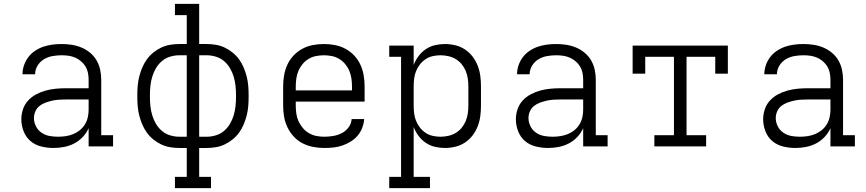

<svg xmlns="http://www.w3.org/2000/svg" viewBox="-20 -755 4465 990"><path d="M256 8Q225 8 193.5 0.5Q162 -7 138 -27Q114 -47 102 -77.5Q90 -108 90 -140Q90 -166 98.5 -191.5Q107 -217 125 -236.5Q143 -256 166.5 -268.5Q190 -281 215.5 -288Q241 -295 267.5 -297.5Q294 -300 320 -300H437V-344Q437 -362 433.5 -379.5Q430 -397 421 -412Q412 -427 398 -439Q384 -451 367.5 -458Q351 -465 333.5 -467.5Q316 -470 298 -470Q275 -470 251.5 -466Q228 -462 207.5 -450Q187 -438 174 -417Q161 -396 161 -372H96Q96 -396 104 -419Q112 -442 126.5 -461Q141 -480 161.5 -493.5Q182 -507 204.5 -514.5Q227 -522 250.5 -525Q274 -528 298 -528Q324 -528 350 -524Q376 -520 400 -510Q424 -500 444.5 -483Q465 -466 478 -443.5Q491 -421 496.5 -395.5Q502 -370 502 -344V-58H563V0H437V-94Q426 -69 406.5 -48.5Q387 -28 363 -15.5Q339 -3 311.5 2.5Q284 8 256 8ZM279 -50Q299 -50 319 -53Q339 -56 357.5 -63.5Q376 -71 391.5 -83.5Q407 -96 417.5 -113Q428 -130 432.5 -149.5Q437 -169 437 -189V-242H320Q302 -242 284.5 -241Q267 -240 249.5 -236Q232 -232 215 -226Q198 -220 184 -209Q170 -198 162.5 -181Q155 -164 155 -147Q155 -124 165.5 -103.5Q176 -83 194.5 -70.5Q213 -58 235 -54Q257 -50 279 -50Z M882 215V157H943V8H905Q881 8 857 4Q833 0 811 -10.5Q789 -21 770 -36.5Q751 -52 737 -71.5Q723 -91 713.5 -113.5Q704 -136 698 -159.5Q692 -183 690 -207.5Q688 -232 688 -256V-264Q688 -288 690 -312.5Q692 -337 698 -360.5Q704 -384 713.5 -406.5Q723 -429 737 -448.5Q751 -468 770 -483.5Q789 -499 811 -509.5Q833 -520 857 -524Q881 -528 905 -528H943V-677H882V-735H1007V-528H1045Q1069 -528 1093 -524Q1117 -520 1139 -509.5Q1161 -499 1180 -483.5Q1199 -468 1213 -448.5Q1227 -429 1236.5 -406.5Q1246 -384 1252 -360.5Q1258 -337 1260 -312.5Q1262 -288 1262 -264V-256Q1262 -232 1260 -207.5Q1258 -183 1252 -159.5Q1246 -136 1236.5 -113.5Q1227 -91 1213 -71.5Q1199 -52 1180 -36.5Q1161 -21 1139 -10.5Q1117 0 1093 4Q1069 8 1045 8H1007V157H1068V215ZM943 -50V-470H905Q881 -470 857.5 -463Q834 -456 815.5 -440.5Q797 -425 784.5 -404Q772 -383 765 -359.5Q758 -336 755.5 -312Q753 -288 753 -264V-256Q753 -232 755.5 -208Q758 -184 765 -160.5Q772 -137 784.5 -116Q797 -95 815.5 -79.5Q834 -64 857.5 -57Q881 -50 905 -50ZM1007 -50H1045Q1069 -50 1092.5 -57Q1116 -64 1134.5 -79.5Q1153 -95 1165.5 -116Q1178 -137 1185 -160.5Q1192 -184 1194.5 -208Q1197 -232 1197 -256V-264Q1197 -288 1194.5 -312Q1192 -336 1185 -359.5Q1178 -383 1165.5 -404Q1153 -425 1134.5 -440.5Q1116 -456 1092.5 -463Q1069 -470 1045 -470H1007Z M1652 8Q1623 8 1594.5 2.5Q1566 -3 1540.5 -16Q1515 -29 1495 -50.5Q1475 -72 1462.5 -98Q1450 -124 1445 -152.5Q1440 -181 1440 -210V-310Q1440 -339 1445 -367.5Q1450 -396 1462 -422Q1474 -448 1494 -469Q1514 -490 1539 -503.5Q1564 -517 1592.5 -522.5Q1621 -528 1650 -528Q1679 -528 1707.5 -522.5Q1736 -517 1761 -503.5Q1786 -490 1806 -469Q1826 -448 1838 -422Q1850 -396 1855 -367.5Q1860 -339 1860 -310V-231H1505V-210Q1505 -189 1508 -168.5Q1511 -148 1519.5 -129.5Q1528 -111 1541.5 -95Q1555 -79 1573 -68.5Q1591 -58 1611 -54Q1631 -50 1652 -50Q1675 -50 1698.5 -54Q1722 -58 1742.5 -68.5Q1763 -79 1777.5 -98.5Q1792 -118 1793 -141H1858Q1856 -118 1847.5 -95.5Q1839 -73 1823.5 -55Q1808 -37 1787.5 -24.5Q1767 -12 1745 -4.5Q1723 3 1699.5 5.5Q1676 8 1652 8ZM1505 -289H1795V-310Q1795 -330 1792 -350.5Q1789 -371 1781 -390Q1773 -409 1759.5 -425Q1746 -441 1728.5 -451.5Q1711 -462 1690.5 -466Q1670 -470 1650 -470Q1630 -470 1609.5 -466Q1589 -462 1571.5 -451.5Q1554 -441 1540.5 -425Q1527 -409 1519 -390Q1511 -371 1508 -350.5Q1505 -330 1505 -310Z M1987 215V157H2048V-462H1987V-520H2113V-420Q2122 -444 2138 -465.5Q2154 -487 2175.5 -501.5Q2197 -516 2222.5 -522Q2248 -528 2274 -528Q2301 -528 2328 -521.5Q2355 -515 2377.5 -500Q2400 -485 2416.5 -463.5Q2433 -442 2443 -416.5Q2453 -391 2456.5 -364Q2460 -337 2460 -310V-210Q2460 -183 2456.5 -156Q2453 -129 2443 -103.5Q2433 -78 2416.5 -56.5Q2400 -35 2377.5 -20Q2355 -5 2328 1.5Q2301 8 2274 8Q2248 8 2222.5 2Q2197 -4 2175.5 -18.5Q2154 -33 2138 -54.5Q2122 -76 2113 -100V157H2197V215ZM2251 -50Q2271 -50 2291.5 -54.5Q2312 -59 2329.5 -69.5Q2347 -80 2360 -95.5Q2373 -111 2381 -130Q2389 -149 2392 -169.5Q2395 -190 2395 -210V-310Q2395 -330 2392 -350.5Q2389 -371 2381 -390Q2373 -409 2360 -424.5Q2347 -440 2329.5 -450.5Q2312 -461 2291.5 -465.5Q2271 -470 2251 -470Q2231 -470 2211 -465.5Q2191 -461 2174.5 -450Q2158 -439 2145.5 -423Q2133 -407 2125.5 -388.5Q2118 -370 2115.5 -350Q2113 -330 2113 -310V-210Q2113 -190 2115.5 -170Q2118 -150 2125.5 -131.5Q2133 -113 2145.5 -97Q2158 -81 2174.5 -70Q2191 -59 2211 -54.5Q2231 -50 2251 -50Z M2806 8Q2775 8 2743.5 0.5Q2712 -7 2688 -27Q2664 -47 2652 -77.5Q2640 -108 2640 -140Q2640 -166 2648.5 -191.5Q2657 -217 2675 -236.5Q2693 -256 2716.5 -268.5Q2740 -281 2765.5 -288Q2791 -295 2817.5 -297.5Q2844 -300 2870 -300H2987V-344Q2987 -362 2983.5 -379.5Q2980 -397 2971 -412Q2962 -427 2948 -439Q2934 -451 2917.5 -458Q2901 -465 2883.5 -467.5Q2866 -470 2848 -470Q2825 -470 2801.5 -466Q2778 -462 2757.5 -450Q2737 -438 2724 -417Q2711 -396 2711 -372H2646Q2646 -396 2654 -419Q2662 -442 2676.5 -461Q2691 -480 2711.5 -493.5Q2732 -507 2754.5 -514.5Q2777 -522 2800.5 -525Q2824 -528 2848 -528Q2874 -528 2900 -524Q2926 -520 2950 -510Q2974 -500 2994.5 -483Q3015 -466 3028 -443.5Q3041 -421 3046.5 -395.5Q3052 -370 3052 -344V-58H3113V0H2987V-94Q2976 -69 2956.5 -48.5Q2937 -28 2913 -15.5Q2889 -3 2861.5 2.5Q2834 8 2806 8ZM2829 -50Q2849 -50 2869 -53Q2889 -56 2907.5 -63.5Q2926 -71 2941.5 -83.5Q2957 -96 2967.5 -113Q2978 -130 2982.5 -149.5Q2987 -169 2987 -189V-242H2870Q2852 -242 2834.5 -241Q2817 -240 2799.5 -236Q2782 -232 2765 -226Q2748 -220 2734 -209Q2720 -198 2712.5 -181Q2705 -164 2705 -147Q2705 -124 2715.5 -103.5Q2726 -83 2744.5 -70.5Q2763 -58 2785 -54Q2807 -50 2829 -50Z M3354 0V-58H3455V-462H3307V-375H3242V-520H3733V-375H3668V-462H3520V-58H3621V0Z M4081 8Q4050 8 4018.5 0.5Q3987 -7 3963 -27Q3939 -47 3927 -77.5Q3915 -108 3915 -140Q3915 -166 3923.5 -191.5Q3932 -217 3950 -236.5Q3968 -256 3991.5 -268.5Q4015 -281 4040.5 -288Q4066 -295 4092.5 -297.5Q4119 -300 4145 -300H4262V-344Q4262 -362 4258.5 -379.5Q4255 -397 4246 -412Q4237 -427 4223 -439Q4209 -451 4192.5 -458Q4176 -465 4158.5 -467.5Q4141 -470 4123 -470Q4100 -470 4076.5 -466Q4053 -462 4032.5 -450Q4012 -438 3999 -417Q3986 -396 3986 -372H3921Q3921 -396 3929 -419Q3937 -442 3951.5 -461Q3966 -480 3986.5 -493.5Q4007 -507 4029.5 -514.5Q4052 -522 4075.5 -525Q4099 -528 4123 -528Q4149 -528 4175 -524Q4201 -520 4225 -510Q4249 -500 4269.5 -483Q4290 -466 4303 -443.5Q4316 -421 4321.5 -395.5Q4327 -370 4327 -344V-58H4388V0H4262V-94Q4251 -69 4231.5 -48.5Q4212 -28 4188 -15.5Q4164 -3 4136.5 2.5Q4109 8 4081 8ZM4104 -50Q4124 -50 4144 -53Q4164 -56 4182.5 -63.5Q4201 -71 4216.5 -83.5Q4232 -96 4242.5 -113Q4253 -130 4257.5 -149.5Q4262 -169 4262 -189V-242H4145Q4127 -242 4109.5 -241Q4092 -240 4074.5 -236Q4057 -232 4040 -226Q4023 -220 4009 -209Q3995 -198 3987.5 -181Q3980 -164 3980 -147Q3980 -124 3990.5 -103.5Q4001 -83 4019.5 -70.5Q4038 -58 4060 -54Q4082 -50 4104 -50Z"/></svg>

Font: Iosevka Etoile Light
Style: Regular
Weight: 300
Designer: Belleve Invis
Foundry: Belleve Invis
Version: Version 25.0.1; ttfautohint (v1.8.4)